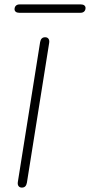

<svg xmlns="http://www.w3.org/2000/svg" viewBox="-20 -845 408 871"><path d="M61 -20 162 -654Q164 -665 169.5 -670.5Q175 -676 185 -676Q195 -676 200 -669Q205 -662 203 -650L102 -16Q100 -5 94.5 0.5Q89 6 79 6Q69 6 64 -1Q59 -8 61 -20ZM46 -803Q46 -813 52 -819Q58 -825 69 -825H347Q357 -825 362.5 -820.5Q368 -816 368 -809Q368 -799 362 -793Q356 -787 345 -787H67Q57 -787 51.5 -791.5Q46 -796 46 -803Z"/></svg>

Font: SN Pro Thin
Style: Italic
Weight: 200
Italic angle: -9°
Designer: Tobias Whetton
Foundry: Supernotes
Version: Version 1.003;Glyphs 3.3 (3324)